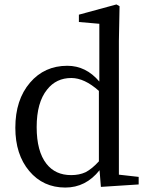

<svg xmlns="http://www.w3.org/2000/svg" viewBox="-20 -830 663 864"><path d="M274 14Q174 14 111.5 -60.5Q49 -135 49 -255Q49 -381 115 -458Q180 -534 283 -534Q367 -534 427 -463V-723L335 -731V-764L504 -810L518 -802L515 -646V-44L604 -34V0L434 11L428 -64Q366 14 274 14ZM300 -42Q337 -42 365 -55Q394 -70 425 -104V-421Q360 -479 301 -479Q233 -479 192 -427Q145 -369 145 -258Q145 -149 189 -93Q229 -42 300 -42Z"/></svg>

Font: GenRyuMin TW M
Style: Regular
Weight: 500
Version: Version 1.501;PS 1;hotconv 16.6.51;makeotf.lib2.5.65220